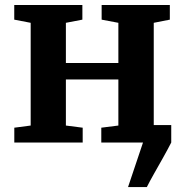

<svg xmlns="http://www.w3.org/2000/svg" viewBox="-20 -576 745 776"><path d="M497.5 180 558 0 551.1 -70.5H672.1V0Q657.3 28.9 638.7 62Q620.1 95.1 602.5 126.1Q585 157 573.5 180ZM37.8 0V-59.9L104 -68.6V-483.8L37.6 -496.6V-555.7H312.9V-496.6L246.3 -483.8V-321.3H458.4V-483.8L390.8 -496.6V-555.7H666.4V-496.6L601.4 -483.8V-68.6L667.3 -59.9V0H389.4V-59.9L458.4 -68.6V-254.7H246.3V-68.6L314.2 -59.9V0Z"/></svg>

Font: Merriweather Light
Style: Regular
Weight: 300
Designer: Eben Sorkin
Foundry: Eben Sorkin
Version: Version 2.100